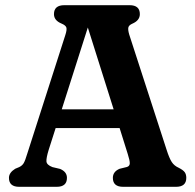

<svg xmlns="http://www.w3.org/2000/svg" viewBox="-20 -720 753 740"><path d="M238 -34.5Q238 0 198.5 0H54Q14.5 0 14.5 -34.5Q14.5 -54.5 38.5 -69.5L54 -76Q65.5 -81.5 71.2 -91Q77 -100.5 85.5 -129L231.5 -584Q238.5 -605 235.8 -613.8Q233 -622.5 217.5 -629Q188 -641 188 -665.5Q188 -700 228 -700H479.5Q519 -700 519 -665.5Q519 -641 489.5 -628.5Q477 -623 474.8 -614.5Q472.5 -606 478 -587L622 -143Q632.5 -110 642 -95.5Q651.5 -81 668.5 -73.5Q685.5 -65 691.8 -56.5Q698 -48 698 -34.5Q698 0 658.5 0H454.5Q415 0 415 -34.5Q415 -58.5 441 -69.5L469.5 -76.5Q480 -80 480.2 -90.5Q480.5 -101 472.5 -126L441 -226.5H194.5L167.5 -142Q158 -111 159 -97.8Q160 -84.5 182 -76L211.5 -69Q238 -58 238 -34.5ZM218 -298.5H418L318.5 -614Z"/></svg>

Font: Fraunces 72pt S100 SemiBold
Style: Regular
Weight: 600
Version: Version 1.000; ttfautohint (v1.8.3)